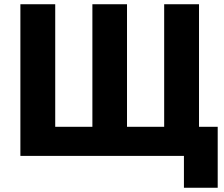

<svg xmlns="http://www.w3.org/2000/svg" viewBox="-20 -734 1053 904"><path d="M846 150V0H76V-714H240V-137H415V-714H578V-137H753V-714H917V-137H1005V150Z"/></svg>

Font: Noto Sans SemiCondensed ExtraBold
Style: Regular
Weight: 800
Width: 4
Designer: Monotype Design Team
Foundry: Monotype Imaging Inc.
Version: Version 2.013; ttfautohint (v1.8.4.7-5d5b)